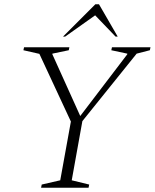

<svg xmlns="http://www.w3.org/2000/svg" viewBox="-20 -882 727 902"><path d="M173 0 176 -15 263 -35 313 -311 165 -629 90 -646 93 -660H306L303 -646L226 -630V-627L357 -337L578 -627V-630L503 -646L506 -660H687L684 -646L622 -630L367 -313L317 -35L399 -15L396 0ZM276 -710 428 -862H445L533 -710H523L427 -810L286 -710Z"/></svg>

Font: Spectral ExtraLight
Style: Italic
Weight: 275
Italic angle: -10°
Designer: Jean-Baptiste Levee
Foundry: Production Type
Version: Version 2.001